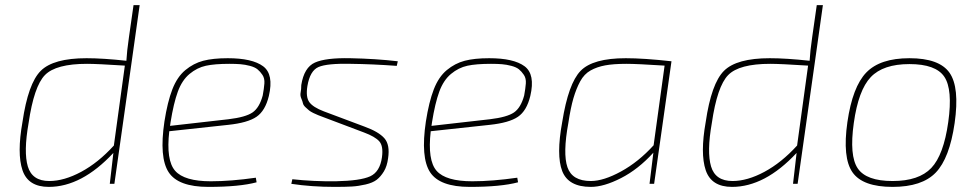

<svg xmlns="http://www.w3.org/2000/svg" viewBox="-20 -720 3835 752"><path d="M496 -480 428 0H410L424 -121Q300 12 171 12Q90 12 68 -53.5Q46 -119 68 -242Q90 -393 139.5 -442.5Q189 -492 319 -492Q383 -492 475 -482Q477 -519 485 -574L503 -700H527ZM426 -150 469 -463Q360 -470 321 -470Q199 -470 156 -426Q113 -382 92 -238Q72 -125 89 -68Q106 -11 173 -11Q231 -11 298 -47Q365 -83 426 -150Z M982 -24 985 -6Q918 12 796 12Q678 12 640.5 -45.5Q603 -103 624 -244Q636 -321 655 -370Q674 -419 706 -445.5Q738 -472 776 -482Q814 -492 872 -492Q968 -492 1010.5 -460.5Q1053 -429 1033 -344Q1019 -286 984.5 -262.5Q950 -239 874 -231L643 -206Q630 -92 666 -51Q702 -10 806 -10Q884 -10 982 -24ZM646 -227 875 -253Q942 -261 969 -279.5Q996 -298 1009 -346Q1014 -373 1015.5 -393Q1017 -413 1008 -426.5Q999 -440 988.5 -448.5Q978 -457 959 -462Q940 -467 922 -468.5Q904 -470 879 -470Q821 -470 786.5 -462.5Q752 -455 722.5 -430.5Q693 -406 676.5 -361Q660 -316 648 -241Z M1406 -201 1247 -261Q1234 -266 1226 -269Q1218 -272 1207 -277.5Q1196 -283 1190.5 -287.5Q1185 -292 1176.5 -300Q1168 -308 1166.5 -315.5Q1165 -323 1160 -334.5Q1155 -346 1157.5 -358Q1160 -370 1160 -387Q1171 -456 1213.5 -475Q1256 -494 1352 -492Q1452 -490 1538 -480L1534 -462Q1439 -469 1353 -470Q1261 -472 1227.5 -457.5Q1194 -443 1184 -383Q1177 -340 1191.5 -320Q1206 -300 1248 -284L1408 -224Q1463 -204 1485.5 -178.5Q1508 -153 1500 -100Q1496 -69 1483.5 -48.5Q1471 -28 1455.5 -16Q1440 -4 1412 2.5Q1384 9 1358.5 10.5Q1333 12 1291 12Q1200 12 1121 0L1125 -18Q1208 -9 1295 -10Q1392 -12 1430 -29.5Q1468 -47 1476 -104Q1482 -148 1465.5 -166.5Q1449 -185 1406 -201Z M2006 -24 2009 -6Q1942 12 1820 12Q1702 12 1664.5 -45.5Q1627 -103 1648 -244Q1660 -321 1679 -370Q1698 -419 1730 -445.5Q1762 -472 1800 -482Q1838 -492 1896 -492Q1992 -492 2034.5 -460.5Q2077 -429 2057 -344Q2043 -286 2008.5 -262.5Q1974 -239 1898 -231L1667 -206Q1654 -92 1690 -51Q1726 -10 1830 -10Q1908 -10 2006 -24ZM1670 -227 1899 -253Q1966 -261 1993 -279.5Q2020 -298 2033 -346Q2038 -373 2039.5 -393Q2041 -413 2032 -426.5Q2023 -440 2012.5 -448.5Q2002 -457 1983 -462Q1964 -467 1946 -468.5Q1928 -470 1903 -470Q1845 -470 1810.5 -462.5Q1776 -455 1746.5 -430.5Q1717 -406 1700.5 -361Q1684 -316 1672 -241Z M2524 0 2539 -122Q2480 -57 2412.5 -22.5Q2345 12 2294 12Q2206 12 2182 -50Q2158 -112 2182 -242Q2206 -393 2254 -442.5Q2302 -492 2431 -492Q2502 -492 2610 -480L2542 0ZM2540 -151 2583 -463Q2474 -470 2434 -470Q2383 -470 2350.5 -464Q2318 -458 2293 -444Q2268 -430 2252.5 -401.5Q2237 -373 2226 -335.5Q2215 -298 2206 -238Q2184 -119 2202.5 -65Q2221 -11 2294 -11Q2344 -11 2412.5 -48.5Q2481 -86 2540 -151Z M3172 -480 3104 0H3086L3100 -121Q2976 12 2847 12Q2766 12 2744 -53.5Q2722 -119 2744 -242Q2766 -393 2815.5 -442.5Q2865 -492 2995 -492Q3059 -492 3151 -482Q3153 -519 3161 -574L3179 -700H3203ZM3102 -150 3145 -463Q3036 -470 2997 -470Q2875 -470 2832 -426Q2789 -382 2768 -238Q2748 -125 2765 -68Q2782 -11 2849 -11Q2907 -11 2974 -47Q3041 -83 3102 -150Z M3542 -492Q3659 -492 3699 -435Q3739 -378 3719 -238Q3699 -100 3645 -44Q3591 12 3476 12Q3359 12 3319 -45Q3279 -102 3299 -242Q3319 -380 3373 -436Q3427 -492 3542 -492ZM3324 -238Q3306 -110 3339.5 -60.5Q3373 -11 3476 -11Q3579 -11 3627.5 -62Q3676 -113 3694 -242Q3712 -370 3678.5 -419.5Q3645 -469 3542 -469Q3439 -469 3390.5 -418Q3342 -367 3324 -238Z"/></svg>

Font: Ezarion Thin
Style: Italic
Weight: 250
Italic angle: -8°
Designer: Natanael Gama
Version: Version 1.001;PS 001.001;hotconv 1.0.70;makeotf.lib2.5.58329